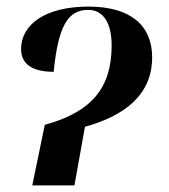

<svg xmlns="http://www.w3.org/2000/svg" viewBox="-20 -567 513 583"><path d="M116 -188 78 -4H206L238 -182C360 -216 442 -280 442 -393C442 -490 376 -547 249 -547C115 -547 44 -491 44 -418C44 -374 76 -349 143 -349C157 -490 187 -537 248 -537C293 -537 319 -498 319 -429C319 -301 259 -227 116 -188Z"/></svg>

Font: Noto Serif Display SemiCondensed SemiBold
Style: Italic
Weight: 600
Width: 4
Italic angle: -12°
Designer: Monotype Design Team
Foundry: Monotype Imaging Inc.
Version: Version 2.009